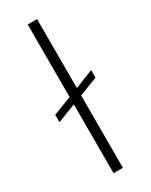

<svg xmlns="http://www.w3.org/2000/svg" viewBox="-179 -708 586 747"><g transform="rotate(-30 114.0 -334.0)"><path d="M93 0V-309L10 -277V-310L93 -342V-668H135V-358L218 -391V-357L135 -325V0Z"/></g></svg>

Font: Gantari ExtraLight
Style: Regular
Weight: 250
Designer: Anugrah Pasau
Foundry: Lafontype
Version: Version 1.000